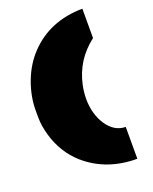

<svg xmlns="http://www.w3.org/2000/svg" viewBox="-156 -902 811 1020"><g transform="rotate(-20 249.5 -392.5)"><path d="M438 -650.9Q329.1 -567.4 301.3 -435.5Q293 -396.5 293 -357.4Q293 -318.4 303.2 -280.3Q313.5 -242.2 333 -212.9Q375.5 -148.4 439.9 -147.9V32.2Q266.1 32.2 147.9 -71.3Q67.4 -142.6 36.1 -252Q20.5 -307.6 20.3 -349.1Q20 -390.6 20 -391.6Q20 -473.1 50.5 -554Q81.1 -634.8 136.2 -692.9Q252 -814.9 438 -816.9Z"/></g></svg>

Font: Fz Rammetto One
Style: Regular
Weight: 400
Designer: Vernon Adams
Foundry: Vernon Adams
Version: Vit hóa bi c Thuy @ FontZin.Com